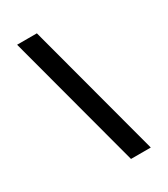

<svg xmlns="http://www.w3.org/2000/svg" viewBox="-179 -804 777 887"><g transform="rotate(-30 209.0 -360.0)"><path d="M60 -720H165.5L357.5 0H252Z"/></g></svg>

Font: Hauora SemiBold
Style: Regular
Weight: 600
Designer: Wayne Shih
Foundry: WCYS
Version: Version 1.001